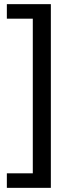

<svg xmlns="http://www.w3.org/2000/svg" viewBox="-20 -725 374 925"><path d="M13 180V110H138V-635H13V-705H225V180Z"/></svg>

Font: Nunito Sans 8pt
Style: Regular
Weight: 400
Version: Version 3.101;gftools[0.9.27]